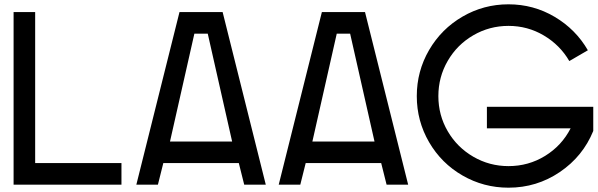

<svg xmlns="http://www.w3.org/2000/svg" viewBox="-20 -856 2771 890"><path d="M43 -800V0H543V-100H143V-800Z M812 -800 612 0H712L737 -100H1087L1112 0H1212L1012 -800ZM881 -700H943L1056 -200H768Z M1472 -800 1272 0H1372L1397 -100H1747L1772 0H1872L1672 -800ZM1541 -700H1603L1716 -200H1428Z M2337 -836Q2222 -836 2124 -779Q2026 -722 1969 -624Q1912 -526 1912 -410.5Q1912 -295 1969 -197Q2026 -99 2124 -42.5Q2222 14 2337 14Q2468 14 2575 -58.5Q2682 -131 2730 -249V-361H2658H2487H2237V-261H2625Q2584 -181 2507 -133.5Q2430 -86 2337 -86Q2249 -86 2174 -129.5Q2099 -173 2055.5 -247.5Q2012 -322 2012 -410.5Q2012 -499 2055.5 -574Q2099 -649 2174 -692.5Q2249 -736 2337 -736Q2426 -736 2501 -691.5Q2576 -647 2619 -573L2705 -623Q2649 -720 2551 -778Q2453 -836 2337 -836Z"/></svg>

Font: Serreria Sobria
Style: Medium
Weight: 500
Version: Version 001.000